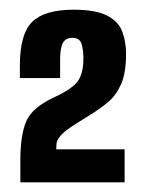

<svg xmlns="http://www.w3.org/2000/svg" viewBox="-20 -613 294 396"><path d="M22 -237V-283Q22 -334 34 -362.5Q46 -391 91 -412Q128 -429 140 -445Q152 -461 152 -492Q152 -511 148 -523Q144 -535 129 -535Q116 -535 110 -525Q104 -515 104 -490V-452H21V-478Q21 -543 46.5 -568Q72 -593 132 -593Q178 -593 201.5 -580.5Q225 -568 232.5 -547Q240 -526 240 -502Q240 -463 230 -440Q220 -417 203.5 -403Q187 -389 166 -376Q133 -356 120 -346.5Q107 -337 101 -328Q97 -322 96.5 -316Q96 -310 96 -305H237V-237Z"/></svg>

Font: Alumni Sans Thin ExtraBold
Style: Regular
Weight: 800
Version: Version 1.018